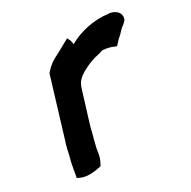

<svg xmlns="http://www.w3.org/2000/svg" viewBox="-114 -565 689 693"><g transform="rotate(-30 230.5 -218.5)"><path d="M56 -136C53 -127 50 -119 48 -109C45 -100 44 -88 42 -82C32 -50 30 -24 24 4L30 7C55 21 90 17 120 10L124 2C137 -21 137 -41 140 -56L146 -79V-81L152 -102C155 -116 159 -131 163 -144L201 -267C209 -293 223 -304 243 -316C267 -329 290 -339 318 -344H319L334 -349C351 -348 367 -344 378 -339L388 -335L398 -346C403 -352 410 -359 418 -365L436 -384C445 -389 452 -397 458 -403L459 -406C468 -428 451 -447 425 -452H419C363 -460 302 -446 256 -420C255 -424 255 -433 251 -440L246 -450L186 -417C165 -408 146 -394 131 -376L128 -373Z"/></g></svg>

Font: SolarCharger
Style: 952
Weight: 900
Designer: Mew Too
Foundry: Cannot Into Space Fonts/KineticPlasma Fonts
Version: Version 1.100